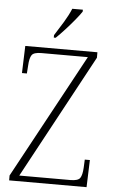

<svg xmlns="http://www.w3.org/2000/svg" viewBox="-61 -972 602 1013"><g transform="rotate(5 239.5 -465.5)"><path d="M27 0V-26L384 -684H138Q98 -684 87 -668Q76 -652 74 -612L71 -570H45L50 -714H432V-685L78 -30H349Q389 -30 400 -46Q411 -62 413 -101L415 -144H442L437 0ZM196 -784Q218 -818 242 -857.5Q266 -897 280 -931H336V-921Q325 -904 302 -876Q279 -848 253 -819.5Q227 -791 206 -771H196Z"/></g></svg>

Font: Noto Serif Armenian SemiCondensed ExtraLight
Style: Regular
Weight: 200
Width: 4
Designer: Monotype Design Team
Foundry: Monotype Imaging Inc.
Version: Version 2.008; ttfautohint (v1.8.4.7-5d5b)